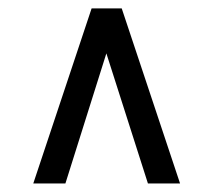

<svg xmlns="http://www.w3.org/2000/svg" viewBox="-20 -722 500 450"><path d="M194.7 -702.3 58 -292H133.3L229.3 -596.9L326.7 -292H402L265.3 -702.3Z"/></svg>

Font: Secuela Black
Style: Regular
Weight: 900
Designer: Fernando Haro
Foundry: deFharo
Version: Version 1.704